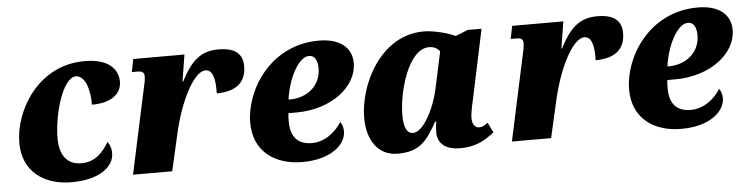

<svg xmlns="http://www.w3.org/2000/svg" viewBox="-39 -714 3468 893"><g transform="rotate(-5 1694.5 -268.0)"><path d="M265 10C402 10 464 -50 464 -108C464 -133 456 -151 447 -162C420 -118 385 -74 318 -74C252 -74 217 -119 217 -199C217 -310 265 -479 327 -479C367 -479 391 -417 390 -341C495 -341 529 -391 529 -436C529 -497 483 -546 373 -546C154 -546 38 -342 38 -193C38 -57 139 10 265 10Z M636 -391 552 0H735L773 -167C807 -321 875 -454 930 -454C963 -454 975 -412 973 -343C1059 -343 1111 -379 1111 -458C1111 -517 1074 -546 998 -546C919 -546 872 -509 822 -411H819L839 -536H600L588 -476H616C639 -476 646 -466 646 -453C646 -432 641 -412 636 -391Z M1342 10C1483 10 1547 -59 1547 -115C1547 -134 1541 -151 1533 -160C1507 -117 1456 -74 1394 -74C1327 -74 1295 -113 1295 -183C1295 -196 1295 -210 1297 -222H1334C1498 -222 1620 -318 1620 -428C1620 -502 1563 -546 1467 -546C1239 -546 1116 -344 1116 -193C1116 -55 1219 10 1342 10ZM1310 -285H1303C1315 -377 1364 -479 1416 -479C1441 -479 1455 -455 1455 -418C1455 -337 1390 -285 1310 -285Z M1787 10C1892 10 1925 -38 1973 -123H1979C1975 -102 1974 -85 1974 -74C1974 -16 2017 10 2079 10C2162 10 2204 -24 2239 -50L2216 -97C2200 -86 2192 -79 2176 -79C2158 -79 2143 -93 2143 -125C2143 -151 2156 -206 2161 -228L2226 -535H2161L2104 -512C2074 -526 2008 -546 1956 -546C1755 -546 1646 -325 1646 -169C1646 -67 1695 10 1787 10ZM1867 -80C1843 -80 1824 -99 1824 -168C1824 -273 1877 -471 1975 -471C1995 -471 2014 -463 2025 -447L1991 -288C1971 -186 1915 -80 1867 -80Z M2405 -391 2321 0H2504L2542 -167C2576 -321 2644 -454 2699 -454C2732 -454 2744 -412 2742 -343C2828 -343 2880 -379 2880 -458C2880 -517 2843 -546 2767 -546C2688 -546 2641 -509 2591 -411H2588L2608 -536H2369L2357 -476H2385C2408 -476 2415 -466 2415 -453C2415 -432 2410 -412 2405 -391Z M3111 10C3252 10 3316 -59 3316 -115C3316 -134 3310 -151 3302 -160C3276 -117 3225 -74 3163 -74C3096 -74 3064 -113 3064 -183C3064 -196 3064 -210 3066 -222H3103C3267 -222 3389 -318 3389 -428C3389 -502 3332 -546 3236 -546C3008 -546 2885 -344 2885 -193C2885 -55 2988 10 3111 10ZM3079 -285H3072C3084 -377 3133 -479 3185 -479C3210 -479 3224 -455 3224 -418C3224 -337 3159 -285 3079 -285Z"/></g></svg>

Font: Noto Serif SemiCondensed Black
Style: Italic
Weight: 900
Width: 4
Italic angle: -12°
Designer: Monotype Design Team
Foundry: Monotype Imaging Inc.
Version: Version 2.014